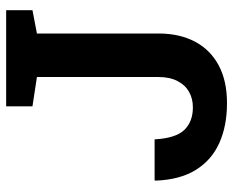

<svg xmlns="http://www.w3.org/2000/svg" viewBox="-87 -664 761 627"><g transform="rotate(-90 293.5 -350.5)"><path d="M270 10.3Q195.8 10.3 139.9 -14.9Q84 -40 52 -91.8Q20 -143.6 17.1 -223.1L18.1 -226.1H151.9Q155.8 -156.2 183.1 -128.7Q210.4 -101.1 255.9 -101.1Q285.2 -101.1 307.4 -113.8Q329.6 -126.5 342.5 -151.6Q355.5 -176.8 355.5 -213.4V-610.4L259.8 -625V-710.9H573.7V-625L497.6 -610.4V-213.4Q497.6 -145 471.2 -94.7Q444.8 -44.4 394 -17.1Q343.3 10.3 270 10.3Z"/></g></svg>

Font: Robotiche
Style: Bold
Weight: 700
Designer: Google
Version: Version 2.001